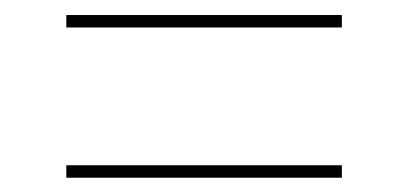

<svg xmlns="http://www.w3.org/2000/svg" viewBox="-20 -444 557 262"><path d="M70.5 -201.5V-218.5H446.5V-201.5ZM70.5 -406.5V-423.5H446.5V-406.5Z"/></svg>

Font: Anek Telugu Medium Thin
Style: Regular
Weight: 250
Version: Version 1.003